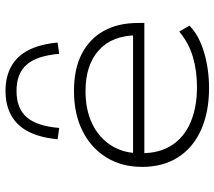

<svg xmlns="http://www.w3.org/2000/svg" viewBox="-62 -728 798 715"><g transform="rotate(-90 337.5 -371.0)"><path d="M366 8Q278 8 211.5 -21.5Q145 -51 109 -107Q73 -163 73 -241Q73 -317 108 -374Q143 -431 206.5 -463Q270 -495 356 -495Q438 -495 494 -466Q550 -437 579.5 -384Q609 -331 609 -256V-233H103V-275H587L563 -259Q563 -352 508 -402Q453 -452 355 -452Q286 -452 234.5 -427.5Q183 -403 153.5 -357.5Q124 -312 124 -250V-243Q124 -177 153.5 -131Q183 -85 238.5 -61Q294 -37 371 -37Q432 -37 483.5 -52.5Q535 -68 577 -103L599 -65Q564 -30 501 -11Q438 8 366 8ZM218 -550 176 -556Q182 -621 204 -664Q226 -707 264.5 -728.5Q303 -750 356 -750Q409 -750 447.5 -728.5Q486 -707 508 -664Q530 -621 536 -556L494 -550Q487 -633 454 -671Q421 -709 356 -709Q291 -709 258 -671Q225 -633 218 -550Z"/></g></svg>

Font: Nunito Sans 10pt Expanded ExtraLight
Style: Regular
Weight: 250
Width: 7
Designer: Vernon Adams
Foundry: Vernon Adams
Version: Version 3.101;gftools[0.9.27]